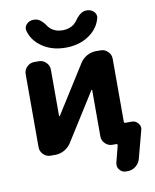

<svg xmlns="http://www.w3.org/2000/svg" viewBox="-98 -850 856 1061"><g transform="rotate(-10 330.5 -319.0)"><path d="M393.6 -728.5Q425.8 -776.4 459 -776.4H463.9Q487.3 -776.4 502.9 -759.8Q513.7 -748 513.7 -733.4Q513.7 -727.5 511.7 -721.7Q499 -675.8 460.9 -643.6Q402.3 -593.8 313.5 -593.8Q224.6 -593.8 166 -643.6Q127.9 -675.8 115.2 -721.7Q113.3 -727.5 113.3 -733.4Q113.3 -748 124 -759.8Q139.6 -776.4 163.1 -776.4H168.9Q202.1 -776.4 233.4 -728.5Q239.3 -720.7 248 -712.9Q273.4 -691.4 313 -691.4Q352.5 -691.4 378.9 -712.9Q386.7 -720.7 393.6 -728.5ZM416 -337.9Q416 -338.9 414.6 -339.4Q413.1 -339.8 412.1 -338.9L242.2 -69.3Q227.5 -46.9 203.6 -33.7Q179.7 -20.5 153.3 -20.5H127Q103.5 -20.5 86.4 -37.6Q69.3 -54.7 69.3 -78.1V-488.3Q69.3 -511.7 86.4 -528.8Q103.5 -545.9 127 -545.9H153.3Q176.8 -545.9 193.8 -528.8Q210.9 -511.7 210.9 -488.3V-228.5Q210.9 -227.5 212.4 -227.1Q213.9 -226.6 214.8 -227.5L384.8 -497.1Q399.4 -519.5 423.3 -532.7Q447.3 -545.9 473.6 -545.9H500Q523.4 -545.9 540.5 -528.8Q557.6 -511.7 557.6 -488.3V-134.8Q557.6 -127.9 564.5 -127.9H601.6Q623 -127.9 636.7 -110.4Q646.5 -98.6 646.5 -84Q646.5 -78.1 644.5 -72.3L603.5 82Q596.7 106.4 576.7 122.1Q556.6 137.7 531.2 137.7H521.5Q500 137.7 486.3 120.1Q476.6 108.4 476.6 93.8Q476.6 87.9 477.5 82L502 -13.7Q502.9 -15.6 501 -18.1Q499 -20.5 496.1 -20.5H486.3H473.6Q450.2 -20.5 433.1 -37.6Q416 -54.7 416 -78.1Z"/></g></svg>

Font: Gen Jyuu Gothic P Bold
Style: Bold
Weight: 700
Designer: [Source Han Sans]
Ryoko NISHIZUKA  (kana & ideographs); Paul D. Hunt (Latin, Greek & Cyrillic); Wenlong ZHANG  (bopomofo
Version: Version 1.002.20150607